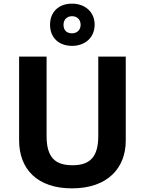

<svg xmlns="http://www.w3.org/2000/svg" viewBox="-20 -1025 796 1055"><path d="M376 -773C446 -773 500 -817 500 -890C500 -961 445 -1005 376 -1005C304 -1005 255 -961 255 -889C255 -817 304 -773 376 -773ZM376 -842C345 -842 329 -860 329 -889C329 -918 349 -936 376 -936C403 -936 423 -918 423 -889C423 -860 403 -842 376 -842ZM671 -252V-714H520V-278C520 -167 478 -117 379 -117C284 -117 236 -159 236 -277V-714H85V-254C85 -95 186 10 375 10C574 10 671 -104 671 -252Z"/></svg>

Font: Noto Sans Gunjala Gondi
Style: Bold
Weight: 700
Designer: Ek Type
Foundry: Ek Type
Version: Version 1.004